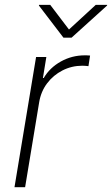

<svg xmlns="http://www.w3.org/2000/svg" viewBox="-20 -775 464 795"><path d="M40 0 129.4 -539.1H171.9L157.7 -452.1H161.1Q186 -494.6 231.9 -520.3Q277.8 -545.9 331.5 -545.9Q337.9 -545.9 342.8 -545.7Q347.7 -545.4 353 -544.9L346.2 -501Q342.3 -501.5 335.9 -502.2Q329.6 -502.9 321.3 -502.9Q276.9 -502.9 238.8 -483.4Q200.7 -463.9 175 -429.9Q149.4 -396 142.1 -351.1L84 0ZM188 -754.9 265.6 -652.8 376.5 -754.9H423.8L423.3 -752L276.4 -619.1H242.7L141.1 -752L141.6 -754.9Z"/></svg>

Font: Inter 18pt ExtraLight
Style: Italic
Weight: 250
Italic angle: -9.3988°
Designer: Rasmus Andersson
Foundry: rsms
Version: Version 4.001;git-66647c0bb